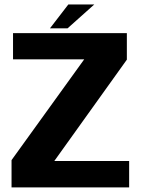

<svg xmlns="http://www.w3.org/2000/svg" viewBox="-20 -820 630 840"><path d="M30.5 0H545V-115.5H217.5L535 -559V-675H37V-560.5H348.5L30.5 -119.5ZM198.5 -696H275.5L392.5 -800.5H279Z"/></svg>

Font: Anybody UltraCondensed Thin
Style: Bold
Weight: 700
Version: Version 1.111